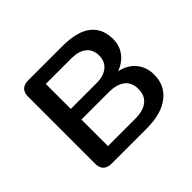

<svg xmlns="http://www.w3.org/2000/svg" viewBox="-119 -640 793 793"><g transform="rotate(-45 277.0 -243.5)"><path d="M166 -62H325Q372 -62 397 -82Q422 -102 422 -140Q422 -178 397 -197.5Q372 -217 325 -217H166ZM166 -279H316Q358 -279 381.5 -298.5Q405 -318 405 -352Q405 -387 381.5 -406Q358 -425 316 -425H166ZM126 0Q77 0 77 -49V-439Q77 -487 126 -487H322Q411 -487 452.5 -454Q494 -421 494 -359Q494 -321 472.5 -292.5Q451 -264 414 -251Q460 -241 485 -210Q510 -179 510 -135Q510 -73 463 -36.5Q416 0 330 0Z"/></g></svg>

Font: Chiron GoRound TC
Style: Regular
Weight: 400
Designer: Ryoko NISHIZUKA 西塚涼子 (kana, bopomofo & ideographs); Paul D. Hunt (Latin, Greek & Cyrillic); Sandoll Communications 산돌커뮤니
Foundry: Adobe
Version: Version 1.000;hotconv 1.1.1;makeotfexe 2.6.0